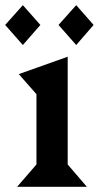

<svg xmlns="http://www.w3.org/2000/svg" viewBox="-38 -718 380 738"><path d="M-18.1 -622.1 49.8 -698.2 117.2 -622.1 49.8 -544.9ZM187 -622.1 254.9 -698.2 321.8 -622.1 254.9 -544.9ZM34.2 -433.1 222.2 -500V-85.9L295.9 0H27.8L102.1 -85.9V-356Z"/></svg>

Font: Bluu Next
Style: Bold
Weight: 700
Designer: Jean-Baptiste Morizot, Igor Stepanchenko (Cyrillic)
Foundry: Igor Stepanchenko
Version: Version 1.005